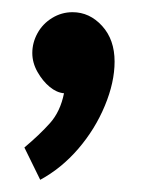

<svg xmlns="http://www.w3.org/2000/svg" viewBox="-20 -153 238 315"><path d="M99 -133Q81 -133 65.5 -123.5Q50 -114 41.5 -98.5Q33 -83 33 -66Q33 -50 41.5 -35Q50 -20 61.5 -10.5Q73 -1 85 0Q79 30 62 49Q45 68 20 89L46 142Q81 123 108.5 91Q136 59 152 20.5Q168 -18 168 -52Q168 -88 147.5 -110.5Q127 -133 99 -133Z"/></svg>

Font: Catamaran Thin SemiBold
Style: Regular
Weight: 600
Version: Version 2.000